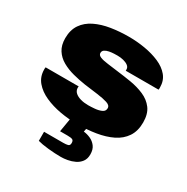

<svg xmlns="http://www.w3.org/2000/svg" viewBox="-170 -688 1019 1045"><g transform="rotate(30 339.5 -165.0)"><path d="M338 12Q284 12 230.5 2.5Q177 -7 132.5 -27Q88 -47 61 -79Q34 -111 34 -156Q34 -159 34 -162.5Q34 -166 35 -170H243Q242 -167 242 -164Q242 -161 242 -159Q243 -142 256 -130.5Q269 -119 290.5 -113Q312 -107 338 -107Q355 -107 379 -109Q403 -111 421 -119Q439 -127 439 -146Q439 -164 414 -172Q389 -180 350 -185Q311 -190 266 -196Q227 -202 188.5 -212Q150 -222 118 -240Q86 -258 67 -287.5Q48 -317 48 -361Q48 -413 72 -448Q96 -483 138 -503.5Q180 -524 233.5 -532.5Q287 -541 346 -541Q396 -541 446.5 -532.5Q497 -524 538.5 -506Q580 -488 604.5 -458.5Q629 -429 629 -386Q629 -383 629 -378.5Q629 -374 628 -372H422V-380Q422 -394 410 -403Q398 -412 380 -416.5Q362 -421 343 -421Q335 -421 320.5 -420.5Q306 -420 290.5 -417Q275 -414 264.5 -407Q254 -400 254 -387Q254 -373 272 -366Q290 -359 320 -355.5Q350 -352 385 -347Q427 -342 472.5 -334.5Q518 -327 557.5 -310Q597 -293 621 -261Q645 -229 645 -175Q645 -121 620.5 -84.5Q596 -48 553 -27Q510 -6 454.5 3Q399 12 338 12ZM351 211Q312 211 269.5 206.5Q227 202 203 195V138H323Q341 138 352.5 135Q364 132 364 116Q364 101 355.5 96.5Q347 92 325 92H277L299 -39H403L390 29Q411 31 432.5 40.5Q454 50 468.5 69Q483 88 483 119Q483 147 469.5 165Q456 183 435 193Q414 203 391.5 207Q369 211 351 211Z"/></g></svg>

Font: Archivo SemiExpanded Black
Style: Regular
Weight: 900
Width: 6
Designer: Hector Gatti
Foundry: Omnibus-Type
Version: Version 2.001